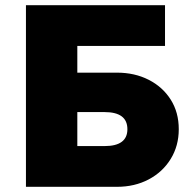

<svg xmlns="http://www.w3.org/2000/svg" viewBox="-20 -720 749 740"><path d="M80 -700H616V-543H278V-440H431Q499 -440 553 -412.5Q607 -385 638 -336Q669 -287 669 -222Q669 -158 638 -107.5Q607 -57 553 -28.5Q499 0 431 0H80ZM383 -288H278V-157H383Q471 -157 471 -222Q471 -288 383 -288Z"/></svg>

Font: Jost* Heavy
Style: Regular
Weight: 800
Version: Version 3.7